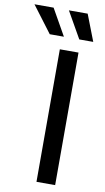

<svg xmlns="http://www.w3.org/2000/svg" viewBox="-195 -991 569 1038"><g transform="rotate(10 89.0 -471.5)"><path d="M186.5 -727.5V0H84V-727.5ZM178.2 -798.3 95.7 -943.4H198.7L254.9 -798.3ZM16.1 -798.3 -93.3 -943.4H11.7L93.8 -798.3Z"/></g></svg>

Font: Inter Cardless
Style: Regular
Weight: 400
Designer: Rasmus Andersson
Foundry: rsms
Version: Version 4.001;git-9221beed3